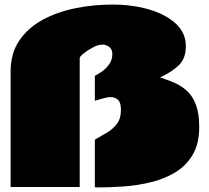

<svg xmlns="http://www.w3.org/2000/svg" viewBox="-20 -799 922 848"><path d="M26.9 -482.9Q26.9 -563.5 65.4 -620.1Q104 -676.8 168.7 -711.7Q233.4 -746.6 313.2 -762.7Q393.1 -778.8 476.1 -778.8Q564.5 -778.8 638.2 -757.3Q711.9 -735.8 756.3 -694.8Q800.8 -653.8 800.8 -595.2Q800.8 -541 770.5 -511.5Q740.2 -481.9 687 -457Q719.2 -446.8 750 -433.6Q780.8 -420.4 805.7 -397.7Q830.6 -375 845.2 -336.7Q859.9 -298.3 859.9 -237.8Q859.9 -164.1 831.1 -115.5Q802.2 -66.9 754.2 -37.8Q706.1 -8.8 647.2 5.6Q588.4 20 527.6 24.4Q466.8 28.8 413.1 28.8Q411.6 28.8 407.2 28.6Q402.8 28.3 398.9 27.8V-182.1Q425.3 -197.3 451.9 -212.9Q478.5 -228.5 496.3 -252Q514.2 -275.4 514.2 -313Q514.2 -346.7 501 -358.4Q487.8 -370.1 469.2 -370.1Q453.6 -370.1 434.1 -364Q414.6 -357.9 398.9 -354V-463.9Q413.1 -471.2 431.2 -483.9Q449.2 -496.6 462.6 -515.6Q476.1 -534.7 476.1 -560.1Q476.1 -581.5 462.2 -591.8Q448.2 -602.1 433.1 -602.1Q414.1 -602.1 390.4 -589.6Q366.7 -577.1 349.4 -563Q332 -548.8 332 -543V26.9H26.9Z"/></svg>

Font: Rammetto One
Style: Regular
Weight: 400
Designer: Vernon Adams
Foundry: Vernon Adams
Version: Version 1.100; ttfautohint (v1.8.4.7-5d5b)